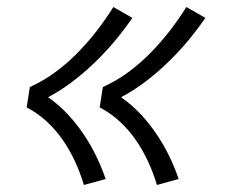

<svg xmlns="http://www.w3.org/2000/svg" viewBox="-20 -617 640 547"><path d="M427 -90Q417 -124 402 -156.5Q387 -189 367 -218Q347 -247 321 -271Q295 -295 264 -311L273 -369Q311 -386 345 -411Q379 -436 408.5 -466Q438 -496 463.5 -529Q489 -562 511 -597L565 -566Q541 -531 514.5 -499.5Q488 -468 458 -439Q428 -410 394.5 -384.5Q361 -359 325 -340Q355 -319 379.5 -293Q404 -267 424.5 -237Q445 -207 461 -174.5Q477 -142 489 -107ZM219 -90Q209 -124 194 -156.5Q179 -189 159 -218Q139 -247 113 -271Q87 -295 56 -311L65 -369Q103 -386 137 -411Q171 -436 200.5 -466Q230 -496 255.5 -529Q281 -562 303 -597L357 -566Q333 -531 306.5 -499.5Q280 -468 250 -439Q220 -410 186.5 -384.5Q153 -359 117 -340Q147 -319 171.5 -293Q196 -267 216.5 -237Q237 -207 253 -174.5Q269 -142 281 -107Z"/></svg>

Font: Iosevka Curly LtExObl
Style: Regular
Weight: 300
Width: 7
Italic angle: -9°
Monospace: yes
Designer: Belleve Invis
Foundry: Belleve Invis
Version: Version 11.1.0; ttfautohint (v1.8.3)